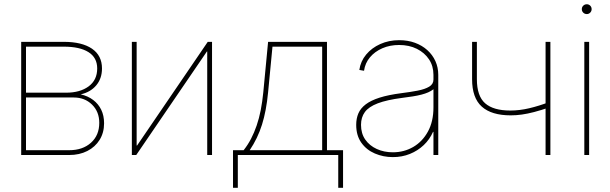

<svg xmlns="http://www.w3.org/2000/svg" viewBox="-20 -725 2855 898"><path d="M79.1 0V-529.3H278.3Q363.3 -529.3 410.2 -497.3Q457 -465.3 457 -404.8Q457 -357.9 430.2 -325.9Q403.3 -293.9 357.4 -283.7Q391.6 -275.9 416 -257.3Q440.4 -238.8 453.6 -211.4Q466.8 -184.1 466.8 -148.4Q466.8 -104.5 446 -71Q425.3 -37.6 388.4 -18.8Q351.6 0 303.7 0ZM101.6 -22.5H303.7Q366.7 -22.5 405.5 -57.4Q444.3 -92.3 444.3 -150.4Q444.3 -202.6 410.4 -235.8Q376.5 -269 325.2 -269H101.6ZM101.6 -291.5H289.1Q354.5 -291.5 394.5 -321Q434.6 -350.6 434.6 -404.8Q434.6 -455.6 393.8 -481.2Q353 -506.8 278.3 -506.8H101.6Z M971.7 0H949.2V-484.4H947.8L617.2 0H596.7V-529.3H619.1V-44.4H621.1L951.7 -529.3H971.7Z M1069.8 153.3V-22.5H1119.6Q1139.2 -47.4 1154.1 -75.9Q1168.9 -104.5 1180.4 -137.9Q1191.9 -171.4 1199.5 -210Q1207 -248.5 1211.4 -293L1233.9 -529.3H1509.3V-22.5H1584.5V153.3H1562V0H1092.3V153.3ZM1147.9 -22.5H1486.8V-506.8H1254.4L1233.9 -293Q1225.6 -206.1 1205.3 -141.8Q1185.1 -77.6 1147.9 -22.5Z M1817.4 9.8Q1772.5 9.8 1733.2 -7.1Q1693.8 -23.9 1669.9 -57.6Q1646 -91.3 1646 -141.1Q1646 -170.9 1656.2 -194.8Q1666.5 -218.8 1690.7 -237.1Q1714.8 -255.4 1755.4 -268.3Q1795.9 -281.2 1856.4 -289.1Q1898.9 -294.4 1933.1 -301Q1967.3 -307.6 1987.3 -319.6Q2007.3 -331.5 2007.3 -353V-375Q2007.3 -416 1986.6 -447.3Q1965.8 -478.5 1929.7 -496.6Q1893.6 -514.6 1846.7 -514.6Q1803.7 -514.6 1768.3 -499.3Q1732.9 -483.9 1710.2 -456.8Q1687.5 -429.7 1682.6 -394L1660.6 -397.9Q1666.5 -438.5 1692.4 -469.7Q1718.3 -501 1758.5 -519Q1798.8 -537.1 1846.7 -537.1Q1887.2 -537.1 1920.7 -524.9Q1954.1 -512.7 1978.5 -490.7Q2002.9 -468.8 2016.4 -439.2Q2029.8 -409.7 2029.8 -375V0H2007.3V-108.4H2005.4Q1989.7 -72.8 1961.9 -46.4Q1934.1 -20 1897.2 -5.1Q1860.4 9.8 1817.4 9.8ZM1817.4 -12.7Q1869.6 -12.7 1912.6 -37.6Q1955.6 -62.5 1981.4 -109.6Q2007.3 -156.7 2007.3 -222.7V-307.6Q1996.6 -299.3 1982.9 -293.2Q1969.2 -287.1 1951.4 -282.5Q1933.6 -277.8 1910.9 -274.2Q1888.2 -270.5 1860.4 -267.1Q1789.1 -257.8 1746.8 -241.7Q1704.6 -225.6 1686.5 -200.9Q1668.5 -176.3 1668.5 -141.1Q1668.5 -100.6 1688.5 -72Q1708.5 -43.5 1742.4 -28.1Q1776.4 -12.7 1817.4 -12.7Z M2368.7 -185.5Q2278.8 -185.5 2233.4 -226.3Q2188 -267.1 2188 -354.5V-529.3H2210.4V-354.5Q2210.4 -275.9 2249 -241.9Q2287.6 -208 2366.7 -208Q2410.2 -208 2455.6 -218.8Q2501 -229.5 2549.3 -248V-222.7Q2508.8 -209 2477.8 -200.9Q2446.8 -192.9 2420.7 -189.2Q2394.5 -185.5 2368.7 -185.5ZM2531.7 0V-529.3H2554.2V0Z M2712.9 0V-529.3H2735.4V0ZM2724.6 -659.2Q2714.8 -659.2 2708 -665.8Q2701.2 -672.4 2701.2 -682.1Q2701.2 -691.9 2708 -698.5Q2714.8 -705.1 2724.6 -705.1Q2733.9 -705.1 2740.5 -698.5Q2747.1 -691.9 2747.1 -682.1Q2747.1 -672.9 2740.5 -666Q2733.9 -659.2 2724.6 -659.2Z"/></svg>

Font: Inter 24pt Thin
Style: Regular
Weight: 250
Designer: Rasmus Andersson
Foundry: rsms
Version: Version 4.001;git-66647c0bb